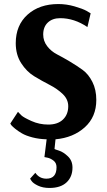

<svg xmlns="http://www.w3.org/2000/svg" viewBox="-20 -680 532 951"><path d="M429 -614 413 -546Q348 -590 278 -590Q240 -590 217 -568.5Q194 -547 194 -509Q194 -477 213.5 -451.5Q233 -426 262 -411Q291 -396 325.5 -375.5Q360 -355 389 -334Q418 -313 437.5 -274.5Q457 -236 457 -185Q457 -101 400 -49.5Q343 2 255 10L250 58Q250 59 272 66Q294 73 316.5 94.5Q339 116 339 150Q339 196 309.5 223.5Q280 251 225 251Q192 251 168 239.5Q144 228 136 216L129 205L155 176Q175 205 210 205Q260 205 260 148Q260 127 245 115.5Q230 104 215 101L200 98L211 10Q173 9 140.5 0.5Q108 -8 88.5 -19.5Q69 -31 55.5 -42Q42 -53 36 -60L31 -68L69 -126Q75 -119 86 -108.5Q97 -98 136 -80.5Q175 -63 219 -63Q266 -63 292 -88Q318 -113 318 -154Q318 -188 291 -214Q264 -240 226 -259.5Q188 -279 150 -302Q112 -325 85 -367Q58 -409 58 -466Q58 -555 116.5 -607.5Q175 -660 269 -660Q309 -660 349 -648.5Q389 -637 409 -626Z"/></svg>

Font: ArsenalBold
Style: Bold
Weight: 700
Designer: Andrij Shevchenko
Foundry: Stairsfor.com
Version: Version 1.000